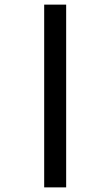

<svg xmlns="http://www.w3.org/2000/svg" viewBox="-20 -671 396 830"><path d="M171 139V-651H266V139Z"/></svg>

Font: Noto Sans Telugu SemiCondensed Medium
Style: Regular
Weight: 500
Width: 4
Designer: Jelle Bosma - Monotype Design Team
Foundry: Monotype Imaging Inc.
Version: Version 2.005; ttfautohint (v1.8.4.7-5d5b)